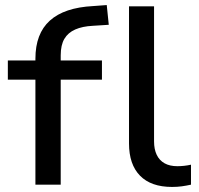

<svg xmlns="http://www.w3.org/2000/svg" viewBox="-20 -730 786 759"><path d="M120 0V-415H11V-491H145L120 -467V-498Q120 -597 177 -648.5Q234 -700 348 -706L402 -710L410 -632L347 -628Q306 -626 277.5 -613.5Q249 -601 234.5 -576.5Q220 -552 220 -511V-476L202 -491H383V-415H220V0ZM660 9Q577 9 533.5 -35.5Q490 -80 490 -163V-705H589V-171Q589 -140 599.5 -118Q610 -96 630.5 -84.5Q651 -73 681 -73Q694 -73 708 -74.5Q722 -76 735 -79V0Q717 4 699 6.5Q681 9 660 9Z"/></svg>

Font: Nunito Sans 10pt SemiExpanded Medium
Style: Regular
Weight: 500
Width: 6
Designer: Vernon Adams
Foundry: Vernon Adams
Version: Version 3.101;gftools[0.9.27]